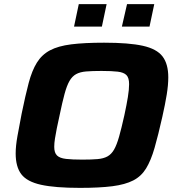

<svg xmlns="http://www.w3.org/2000/svg" viewBox="-20 -903 862 931"><path d="M368 8Q247 8 179 -7Q111 -22 83.5 -58Q56 -94 56 -159Q56 -195 64.5 -242.5Q73 -290 85 -352Q103 -440 119 -500.5Q135 -561 159 -599.5Q183 -638 222.5 -659Q262 -680 325.5 -688Q389 -696 485 -696Q605 -696 672.5 -681Q740 -666 768 -629.5Q796 -593 796 -528Q796 -491 788.5 -444.5Q781 -398 767 -336Q747 -247 729.5 -186Q712 -125 688.5 -86.5Q665 -48 626 -28Q587 -8 525 0Q463 8 368 8ZM379 -129Q423 -129 452.5 -131.5Q482 -134 501 -144.5Q520 -155 533 -177.5Q546 -200 557.5 -240.5Q569 -281 583 -344Q594 -395 600 -432Q606 -469 606 -495Q606 -526 593 -539Q580 -552 551 -555.5Q522 -559 472 -559Q427 -559 397.5 -556.5Q368 -554 349 -543.5Q330 -533 317 -510.5Q304 -488 293 -447.5Q282 -407 269 -344Q261 -309 255.5 -281Q250 -253 246.5 -231Q243 -209 243 -191Q243 -162 256.5 -149Q270 -136 300 -132.5Q330 -129 379 -129ZM571 -774 596 -883H728L705 -774ZM339 -774 362 -883H497L474 -774Z"/></svg>

Font: Saira Thin Expanded
Style: Bold Italic
Weight: 700
Width: 7
Italic angle: -12°
Version: Version 1.101